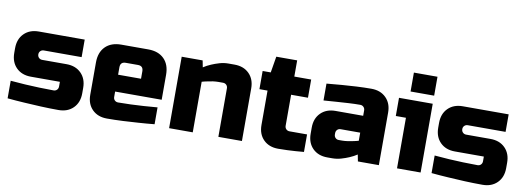

<svg xmlns="http://www.w3.org/2000/svg" viewBox="-57 -1051 3838 1402"><g transform="rotate(10 1861.5 -350.0)"><path d="M20 -345.2V-379.9Q20 -447.8 61 -488.8Q102.1 -529.8 169.9 -529.8H509.8V-399.9H230Q214.8 -399.9 204.8 -390.1Q194.8 -380.4 194.8 -365.2Q194.8 -350.1 204.8 -340.1Q214.8 -330.1 230 -330.1H410.2Q478 -330.1 519 -289.1Q560.1 -248 560.1 -180.2V-140.1Q560.1 -72.3 519 -31.2Q478 9.8 410.2 9.8Q346.2 9.8 279.1 6.8Q211.9 3.9 155.8 0Q90.8 -3.9 29.8 -9.8V-140.1Q84 -136.2 139.2 -131.8Q187 -128.9 242.9 -127Q298.8 -125 350.1 -125Q365.2 -125 375 -135Q384.8 -145 384.8 -160.2V-194.8H169.9Q102.1 -194.8 61 -235.8Q20 -276.9 20 -345.2Z M619.6 -140.1V-379.9Q619.6 -455.1 662.1 -497.6Q704.6 -540 779.8 -540H979.5Q1054.7 -540 1097.2 -497.6Q1139.6 -455.1 1139.6 -379.9V-194.8H794.4V-154.8Q794.4 -139.6 804.4 -129.9Q814.5 -120.1 829.6 -120.1Q872.6 -120.1 923.1 -122.1Q973.6 -124 1017.6 -127Q1068.4 -130.9 1119.6 -134.8V-9.8Q1061.5 -3.9 1000.5 0Q948.7 3.9 887.7 6.8Q826.7 9.8 769.5 9.8Q701.7 9.8 660.6 -31Q619.6 -71.8 619.6 -140.1ZM794.4 -319.8H964.4V-375Q964.4 -415 924.8 -415H834.5Q794.4 -415 794.4 -375Z M1229 0V-529.8H1384.3L1394 -480Q1419.9 -497.1 1450.2 -509.8Q1476.1 -521 1508.1 -530.5Q1540 -540 1574.2 -540H1619.1Q1687 -540 1728 -499Q1769 -458 1769 -390.1V0H1594.2V-359.9Q1594.2 -375 1584.2 -385Q1574.2 -395 1559.1 -395H1524.4Q1505.4 -395 1484.4 -392.1Q1463.4 -389.2 1445.3 -384.8Q1424.3 -380.9 1404.3 -375V0Z M1829.1 -395V-529.8H1889.2L1909.2 -649.9H2064V-529.8H2189V-395H2064V-165Q2064 -149.9 2074 -139.9Q2084 -129.9 2099.1 -129.9H2229V0Q2200.2 2.9 2168 4.9Q2141.1 6.8 2107.2 8.3Q2073.2 9.8 2039.1 9.8Q1971.2 9.8 1930.2 -31Q1889.2 -71.8 1889.2 -140.1V-395Z M2253.9 -140.1V-185.1Q2253.9 -252.9 2294.9 -293.9Q2335.9 -335 2403.8 -335H2608.9V-375Q2608.9 -390.1 2598.9 -400.1Q2588.9 -410.2 2574.2 -410.2Q2534.2 -410.2 2487.5 -407.5Q2440.9 -404.8 2399.9 -401.9Q2352.1 -397.9 2304.2 -395V-520Q2359.4 -525.9 2416 -529.8Q2464.8 -533.7 2522.9 -536.9Q2581.1 -540 2633.8 -540Q2701.7 -540 2742.9 -499Q2784.2 -458 2784.2 -390.1V0H2628.9L2619.1 -49.8Q2593.3 -32.7 2563 -20Q2537.1 -8.8 2505.1 0.5Q2473.1 9.8 2439 9.8H2403.8Q2335.9 9.8 2294.9 -31Q2253.9 -71.8 2253.9 -140.1ZM2429.2 -165Q2429.2 -149.9 2439.2 -139.9Q2449.2 -129.9 2463.9 -129.9H2488.8Q2507.8 -129.9 2528.8 -133.1Q2549.8 -136.2 2567.9 -140.1Q2588.9 -144 2608.9 -149.9V-210H2463.9Q2448.7 -210 2439 -200Q2429.2 -189.9 2429.2 -174.8Z M2843.8 -375V-509.8H3093.8V0H2918.9V-375ZM2918.9 -569.8V-710H3093.8V-569.8Z M3163.6 -345.2V-379.9Q3163.6 -447.8 3204.6 -488.8Q3245.6 -529.8 3313.5 -529.8H3653.3V-399.9H3373.5Q3358.4 -399.9 3348.4 -390.1Q3338.4 -380.4 3338.4 -365.2Q3338.4 -350.1 3348.4 -340.1Q3358.4 -330.1 3373.5 -330.1H3553.7Q3621.6 -330.1 3662.6 -289.1Q3703.6 -248 3703.6 -180.2V-140.1Q3703.6 -72.3 3662.6 -31.2Q3621.6 9.8 3553.7 9.8Q3489.7 9.8 3422.6 6.8Q3355.5 3.9 3299.3 0Q3234.4 -3.9 3173.3 -9.8V-140.1Q3227.5 -136.2 3282.7 -131.8Q3330.6 -128.9 3386.5 -127Q3442.4 -125 3493.7 -125Q3508.8 -125 3518.6 -135Q3528.3 -145 3528.3 -160.2V-194.8H3313.5Q3245.6 -194.8 3204.6 -235.8Q3163.6 -276.9 3163.6 -345.2Z"/></g></svg>

Font: Russo One
Style: Regular
Weight: 400
Designer: Jovanny lemonad
Foundry: Jovanny Lemonad
Version: Version 1.000